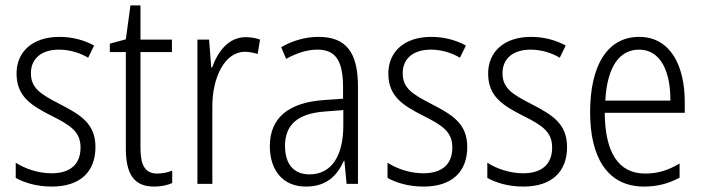

<svg xmlns="http://www.w3.org/2000/svg" viewBox="-20 -678 2592 708"><path d="M332 -136C332 -223 276 -255 201 -294C129 -331 94 -353 94 -408C94 -463 134 -495 198 -495C236 -495 276 -483 305 -465L327 -510C291 -530 247 -542 199 -542C100 -542 41 -487 41 -407C41 -322 95 -289 172 -250C242 -215 277 -191 277 -134C277 -75 242 -39 170 -39C121 -39 72 -56 38 -78V-22C68 -5 114 10 171 10C275 10 332 -44 332 -136Z M560 -38C514 -38 498 -70 498 -133V-486H614V-532H498V-658H461L444 -533L385 -517V-486H444V-130C444 -35 475 10 548 10C575 10 597 5 615 -3V-49C601 -43 580 -38 560 -38Z M886 -541C822 -541 783 -487 762 -429H759L751 -532H708V0H763V-282C762 -391 808 -487 883 -487C900 -487 917 -483 930 -479L939 -532C923 -538 904 -541 886 -541Z M1155 -542C1106 -542 1058 -528 1017 -504L1035 -461C1077 -484 1115 -495 1150 -495C1216 -495 1245 -457 1245 -355V-314L1174 -309C1046 -300 975 -245 975 -139C975 -55 1019 10 1108 10C1184 10 1223 -30 1248 -85H1250L1258 0H1300V-359C1300 -485 1256 -542 1155 -542ZM1180 -267 1246 -272V-216C1246 -105 1204 -35 1121 -35C1065 -35 1031 -71 1031 -140C1031 -219 1079 -260 1180 -267Z M1703 -136C1703 -223 1647 -255 1572 -294C1500 -331 1465 -353 1465 -408C1465 -463 1505 -495 1569 -495C1607 -495 1647 -483 1676 -465L1698 -510C1662 -530 1618 -542 1570 -542C1471 -542 1412 -487 1412 -407C1412 -322 1466 -289 1543 -250C1613 -215 1648 -191 1648 -134C1648 -75 1613 -39 1541 -39C1492 -39 1443 -56 1409 -78V-22C1439 -5 1485 10 1542 10C1646 10 1703 -44 1703 -136Z M2071 -136C2071 -223 2015 -255 1940 -294C1868 -331 1833 -353 1833 -408C1833 -463 1873 -495 1937 -495C1975 -495 2015 -483 2044 -465L2066 -510C2030 -530 1986 -542 1938 -542C1839 -542 1780 -487 1780 -407C1780 -322 1834 -289 1911 -250C1981 -215 2016 -191 2016 -134C2016 -75 1981 -39 1909 -39C1860 -39 1811 -56 1777 -78V-22C1807 -5 1853 10 1910 10C2014 10 2071 -44 2071 -136Z M2337 -542C2218 -542 2156 -434 2156 -264C2156 -99 2219 10 2355 10C2406 10 2447 -2 2486 -23V-75C2442 -49 2404 -38 2359 -38C2261 -38 2211 -115 2210 -262H2505V-303C2505 -434 2453 -542 2337 -542ZM2337 -495C2417 -495 2453 -412 2452 -307H2212C2219 -432 2264 -495 2337 -495Z"/></svg>

Font: Noto Sans Kannada Condensed Light
Style: Regular
Weight: 300
Width: 3
Designer: Jelle Bosma - Monotype Design Team
Foundry: Monotype Imaging Inc.
Version: Version 2.005